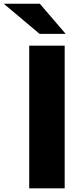

<svg xmlns="http://www.w3.org/2000/svg" viewBox="-96 -1027 436 1047"><path d="M121.1 -1006.7 262.2 -842.2H120L-75.6 -1006.7ZM256.7 -777.8V0H63.3V-777.8Z"/></svg>

Font: Paperlogy 9 Black
Style: Regular
Weight: 900
Designer: redesigned by Lee Juim, glyphs from Gmarket Sans & Montserrat
Foundry: PT&
Version: Version 1.001